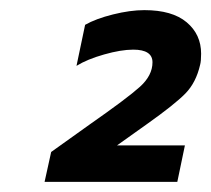

<svg xmlns="http://www.w3.org/2000/svg" viewBox="-20 -729 417 379"><path d="M81 -429 158 -484Q231 -535 256 -557.5Q281 -580 281 -606Q281 -631 243 -631Q219 -631 185.5 -621.5Q152 -612 131 -599L148 -680Q169 -692 203 -700.5Q237 -709 265 -709Q320 -709 348.5 -685Q377 -661 377 -623Q377 -608 375 -601Q367 -566 346 -544.5Q325 -523 270 -484L211 -442H345L330 -370H68Z"/></svg>

Font: Prompt Medium
Style: Italic
Weight: 500
Italic angle: -12°
Designer: Katatrad Team
Foundry: CadsonDemak
Version: Version 1.001